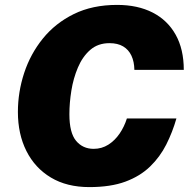

<svg xmlns="http://www.w3.org/2000/svg" viewBox="-20 -753 782 783"><path d="M344.5 10Q252.5 10 187.5 -29Q122.5 -68 87.8 -137Q53 -206 53 -296.5Q53 -377.5 78.5 -455.2Q104 -533 154.8 -595.8Q205.5 -658.5 281.2 -695.8Q357 -733 457.5 -733Q541.5 -733 602.5 -701.8Q663.5 -670.5 696.5 -611.2Q729.5 -552 729.5 -468H528Q527.5 -501.5 516 -526Q504.5 -550.5 482.2 -563.8Q460 -577 426.5 -577Q379.5 -577 348 -549.5Q316.5 -522 297.8 -477.8Q279 -433.5 271 -383.2Q263 -333 263 -287Q263 -211.5 290.2 -178.8Q317.5 -146 362 -146Q395 -146 421.8 -163Q448.5 -180 467.8 -208.2Q487 -236.5 497.5 -270H699.5Q683.5 -214 658 -163.5Q632.5 -113 592 -73.8Q551.5 -34.5 491.2 -12.2Q431 10 344.5 10Z"/></svg>

Font: Public Sans Thin Black
Style: Italic
Weight: 900
Italic angle: -8°
Version: Version 2.001